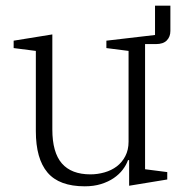

<svg xmlns="http://www.w3.org/2000/svg" viewBox="-20 -643 642 675"><path d="M278 12Q188 12 147 -36.5Q106 -85 106 -182V-464L28 -474V-500L164 -522V-188Q164 -107 197.5 -68.5Q231 -30 298 -30Q323 -30 347.5 -37Q372 -44 390.5 -58Q409 -72 420.5 -94Q432 -116 432 -145V-464L354 -474V-500L525 -520V-623H579V-534Q579 -514 566.5 -501Q554 -488 528 -488H490V-48L568 -38V-12L434 10V-80H430Q424 -63 411.5 -46.5Q399 -30 380 -17Q361 -4 335.5 4Q310 12 278 12Z"/></svg>

Font: IBM Plex Serif Light
Style: Regular
Weight: 300
Designer: Mike Abbink, Paul van der Laan, Pieter van Rosmalen
Foundry: Bold Monday
Version: Version 3.001